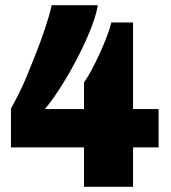

<svg xmlns="http://www.w3.org/2000/svg" viewBox="-20 -716 655 736"><path d="M355 -696H178C168 -648 142 -571 111 -494L81 -420C61 -371 38 -329 22 -300V-151H302V0H490V-151H588V-298H490V-630H407C394 -574 337 -448 302 -400V-298H152C223 -380 339 -592 355 -696Z"/></svg>

Font: Chivo Light
Style: Bold
Weight: 900
Designer: Hector Gatti
Foundry: Omnibus-Type
Version: Version 1.003;PS 001.003;hotconv 1.0.70;makeotf.lib2.5.58329